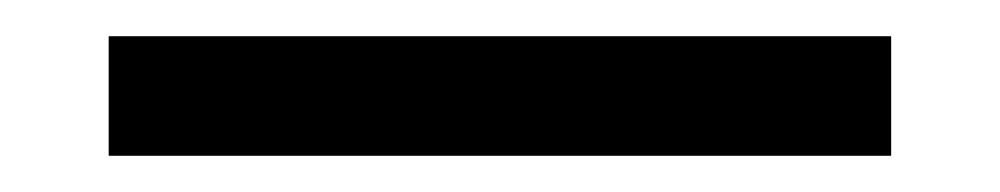

<svg xmlns="http://www.w3.org/2000/svg" viewBox="-20 -21 552 106"><path d="M40 -1H472V65H40Z"/></svg>

Font: SourceSerifPro
Style: Book
Weight: 400
Designer: Frank Grießhammer
Foundry: Adobe Systems Incorporated
Version: Version 1.014;PS Version 1.0;hotconv 1.0.73;makeotf.lib2.5.5